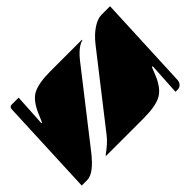

<svg xmlns="http://www.w3.org/2000/svg" viewBox="-101 -681 863 863"><g transform="rotate(-45 330.0 -250.0)"><path d="M172 -27V-30Q217 -62 240 -92L491 -413Q520 -450 550.5 -470Q581 -490 605 -490H660L640 -40Q639 -27 630.5 -18.5Q622 -10 610 -10H596L605 -163L600 -164L585 -127Q560 -66 523 -46.5Q486 -27 411 -27ZM0 -10 20 -475Q21 -490 35 -490H79L70 -337L74 -336L90 -373Q115 -434 152 -454Q190 -473 264 -473H464V-470Q429 -461 388 -408L137 -87Q77 -10 35 -10Z"/></g></svg>

Font: PrimecolorB
Style: Medium
Weight: 500
Designer: gluk
Foundry: gluk
Version: Version 0.672